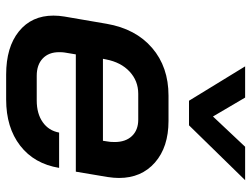

<svg xmlns="http://www.w3.org/2000/svg" viewBox="-114 -676 798 609"><g transform="rotate(90 284.5 -371.0)"><path d="M29 -142Q29 -159 32 -177L55 -311Q71 -403 131.5 -455Q192 -507 283 -507H363Q446 -507 495 -464Q544 -421 544 -350Q544 -334 541 -314L524 -213H152L146 -177Q145 -171 145 -160Q145 -127 165 -108Q185 -89 220 -89H298Q340 -89 367 -108Q394 -127 400 -160H512Q499 -81 441.5 -36.5Q384 8 295 8H216Q129 8 79 -32.5Q29 -73 29 -142ZM426 -299 428 -312Q430 -321 430 -336Q430 -371 411 -391Q392 -411 359 -411H277Q236 -411 206.5 -383.5Q177 -356 168 -309L166 -299ZM190 -750H289L349 -648L445 -750H551L377 -572H299Z"/></g></svg>

Font: Bai Jamjuree SemiBold
Style: Italic
Weight: 600
Italic angle: -10°
Version: Version 1.000; ttfautohint (v1.6)